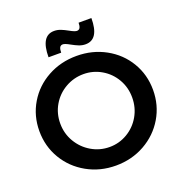

<svg xmlns="http://www.w3.org/2000/svg" viewBox="-157 -1038 1123 1184"><g transform="rotate(-20 404.5 -445.5)"><path d="M483 -757Q461 -757 440.5 -765Q420 -773 395 -787Q363 -805 350 -805Q335 -805 329 -793.5Q323 -782 323 -760H240Q240 -901 327 -901Q349 -901 369.5 -893Q390 -885 415 -871Q447 -853 460 -853Q475 -853 481 -864.5Q487 -876 487 -897H571Q571 -757 483 -757ZM777 -351Q777 -251 728 -168.5Q679 -86 593.5 -38Q508 10 404 10Q300 10 214.5 -38Q129 -86 80 -168.5Q31 -251 31 -351Q31 -451 80 -533Q129 -615 214.5 -662Q300 -709 404 -709Q508 -709 593.5 -662Q679 -615 728 -533Q777 -451 777 -351ZM168 -351Q168 -285 200.5 -230Q233 -175 287.5 -143Q342 -111 406 -111Q469 -111 523 -143Q577 -175 608.5 -230Q640 -285 640 -351Q640 -417 608.5 -471.5Q577 -526 523 -557.5Q469 -589 406 -589Q342 -589 287 -557.5Q232 -526 200 -471.5Q168 -417 168 -351Z"/></g></svg>

Font: TypoPRO Montserrat Alternates
Style: Regular
Weight: 500
Designer: Julieta Ulanovsky
Foundry: Julieta Ulanovsky
Version: Version 6.001